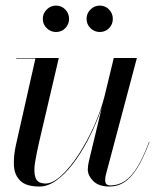

<svg xmlns="http://www.w3.org/2000/svg" viewBox="-20 -672 606 702"><path d="M124 10Q76 10 54.5 -10.8Q33 -31.5 31 -65.8Q29 -100 38 -141L109.5 -458H39.5V-460H195L123 -152.5Q114 -113 108.2 -78.5Q102.5 -44 109.8 -22.5Q117 -1 147 -1Q172.5 -1 204 -29.8Q235.5 -58.5 266.8 -106.2Q298 -154 324 -211.8Q350 -269.5 364 -327H366Q357.5 -290 340 -245Q322.5 -200 298.8 -155Q275 -110 246.5 -72.8Q218 -35.5 186.8 -12.8Q155.5 10 124 10ZM380 10Q341 10 321 -10Q301 -30 301 -52.5Q301 -58.5 302.2 -67.8Q303.5 -77 305.5 -85L396 -460H480.5L366.5 -31Q365.5 -26.5 365 -21.8Q364.5 -17 364.5 -13Q364.5 6 383 6Q412.5 6 436.8 -10.2Q461 -26.5 482.5 -61.8Q504 -97 525 -153.5L526.5 -153Q505 -95.5 483 -59.5Q461 -23.5 436 -6.8Q411 10 380 10ZM345 -555Q325 -555 310.8 -569Q296.5 -583 296.5 -603Q296.5 -623 310.8 -637.2Q325 -651.5 345 -651.5Q365 -651.5 378.8 -637.2Q392.5 -623 392.5 -603Q392.5 -583 378.8 -569Q365 -555 345 -555ZM185 -555Q165 -555 150.8 -569Q136.5 -583 136.5 -603Q136.5 -623 150.8 -637.2Q165 -651.5 185 -651.5Q205 -651.5 218.8 -637.2Q232.5 -623 232.5 -603Q232.5 -583 218.8 -569Q205 -555 185 -555Z"/></svg>

Font: Bodoni Moda 96pt
Style: Italic
Weight: 400
Italic angle: -13°
Version: Version 2.004